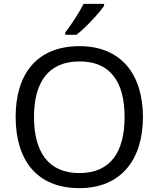

<svg xmlns="http://www.w3.org/2000/svg" viewBox="-20 -964 821 994"><path d="M318 -784H376C423 -820 494 -897 519 -934V-944H413C390 -899 347 -833 318 -796ZM720 -358C720 -580 606 -725 392 -725C168 -725 61 -578 61 -359C61 -138 168 10 391 10C606 10 720 -137 720 -358ZM156 -358C156 -538 230 -646 392 -646C553 -646 625 -538 625 -358C625 -178 553 -68 391 -68C230 -68 156 -178 156 -358Z"/></svg>

Font: Noto Sans Osage
Style: Regular
Weight: 400
Designer: Monotype Design Team
Foundry: Monotype Imaging Inc.
Version: Version 2.002